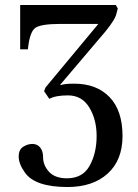

<svg xmlns="http://www.w3.org/2000/svg" viewBox="-20 -510 554 771"><path d="M55 118Q55 91 73 79.5Q91 68 110 68Q130 68 141.5 82.5Q153 97 153 121Q153 154 177 180Q201 206 249 206Q312 206 340 155.5Q368 105 368 36Q368 -30 338.5 -78.5Q309 -127 253 -127Q203 -127 178 -113L157 -144L163 -159L375 -414H224Q143 -414 121 -397.5Q99 -381 92 -312H61V-490H445L453 -476L448 -457Q444 -433 402 -382L222 -170L224 -168Q236 -174 278 -174Q368 -174 420 -120Q472 -66 472 36Q472 133 412.5 187Q353 241 251 241Q121 241 80 183Q55 148 55 118Z"/></svg>

Font: Linguistics Pro
Style: Regular
Weight: 400
Designer: Stefan Peev, Context Ltd
Foundry: Stefan Peev, Context Ltd
Version: Version 001.000